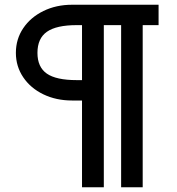

<svg xmlns="http://www.w3.org/2000/svg" viewBox="-20 -720 745 810"><path d="M47 -497Q47 -555 78 -601Q109 -647 163 -673.5Q217 -700 284 -700H649V-614H582V70H491V-614H418V70H326V-296H284Q217 -296 163 -322Q109 -348 78 -394Q47 -440 47 -497ZM304 -382H326V-614H304Q218 -614 178 -586Q138 -558 138 -497Q138 -437 177.5 -409.5Q217 -382 304 -382Z"/></svg>

Font: MedMera Sans Display
Style: Regular
Weight: 500
Designer: Kasper Nordkvist
Foundry: UNCUT.wtf
Version: Version 1.300